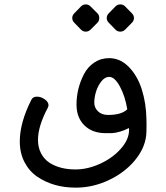

<svg xmlns="http://www.w3.org/2000/svg" viewBox="-20 -611 763 881"><path d="M479 -549.8 509.8 -581.5Q519 -590.8 532 -590.8Q544.9 -590.8 554.2 -581.5L585.4 -549.8Q594.7 -540.5 594.7 -528.3Q594.7 -516.1 585.4 -506.8L554.2 -475.1Q544.9 -465.8 532 -465.8Q519 -465.8 509.8 -475.1L479 -506.8Q469.7 -516.1 469.7 -528.3Q469.7 -540.5 479 -549.8ZM320.8 -549.8 351.6 -581.5Q360.8 -590.8 373.5 -590.8Q386.2 -590.8 395.5 -581.5L427.2 -549.8Q435.5 -541.5 435.5 -528.3Q435.5 -515.1 427.2 -506.8L395.5 -475.1Q386.2 -465.8 373.5 -465.8Q360.8 -465.8 351.6 -475.1L320.8 -506.8Q311.5 -516.1 311.5 -528.3Q311.5 -540.5 320.8 -549.8ZM475.1 -83.5Q537.6 -83.5 564 -109.4Q554.2 -169.4 530.3 -213.9Q506.3 -258.3 481 -258.3Q460.9 -258.3 444.3 -236.6Q427.7 -214.8 420.2 -189Q412.6 -163.1 412.6 -140.1Q412.6 -117.2 429.2 -100.6Q445.8 -84 475.1 -83.5ZM651.9 -65.9 652.3 -39.1Q652.3 -2 650.9 9.3Q644.5 70.3 597.9 126Q551.3 181.6 478.5 215.8Q405.8 250 327.6 250Q224.6 250 150.9 199.7Q114.3 174.8 92.5 133.1Q70.8 91.3 70.8 37.6Q70.8 -48.3 124 -153.3Q130.9 -167.5 149.4 -167.5Q168 -167.5 185.3 -155.3Q202.6 -143.1 202.6 -128.4Q202.6 -124 200.2 -118.2Q154.3 -32.7 154.3 30.8Q154.3 65.9 168.5 92.8Q182.6 119.6 207 135.7Q254.9 166.5 326.7 166.5Q381.8 166.5 439.2 140.4Q496.6 114.3 534.4 71.5Q572.3 28.8 572.3 -15.6Q572.3 -16.6 572 -19.5Q571.8 -22.5 571.8 -23.4Q528.8 -2 492.7 0H464.4Q403.8 0 367.4 -35.6Q331.1 -71.3 331.1 -130.9Q331.1 -204.6 365.2 -270.5Q381.8 -303.2 412.1 -323.7Q442.4 -344.2 481 -344.2Q531.7 -344.2 571.3 -303.7Q610.8 -263.2 630.6 -200.7Q650.4 -138.2 651.9 -65.9Z"/></svg>

Font: Behdad
Style: Regular
Weight: 400
Designer: Mohammad Saleh Souzanchi
Foundry: http://font-store.ir
Version: Version:1.0.1;RFB:1.2.5;Building:2018-09-04 19:53:52.209180